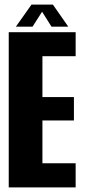

<svg xmlns="http://www.w3.org/2000/svg" viewBox="-20 -815 370 835"><path d="M18 0V-675H309V-570.5H164.5V-393H301.5V-291H164.5V-105H309V0ZM49 -699 117 -795H210L277 -699H204L163 -764L121.5 -699Z"/></svg>

Font: Anybody Condensed Regular
Style: Bold
Weight: 700
Width: 3
Designer: Tyler Finck
Foundry: Etcetera Type Company
Version: Version 1.010; ttfautohint (v1.8.3) -l 8 -r 50 -G 200 -x 14 